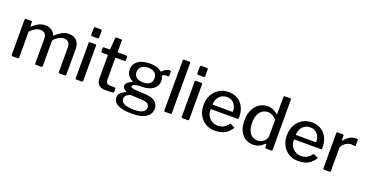

<svg xmlns="http://www.w3.org/2000/svg" viewBox="-37 -1565 4900 2564"><g transform="rotate(20 2413.0 -283.5)"><path d="M86 0Q70 0 70 -16V-515Q70 -530 83 -530H161Q173 -530 173 -517V-462Q173 -457 176 -455.5Q179 -454 183 -459Q214 -484 241 -502.5Q268 -521 296.5 -530.5Q325 -540 358 -540Q415 -540 451 -513.5Q487 -487 500 -450Q502 -446 505.5 -447Q509 -448 513 -452Q542 -479 571 -498.5Q600 -518 630 -529Q660 -540 693 -540Q765 -540 805.5 -498Q846 -456 846 -385V-18Q846 0 828 0H754Q747 0 743.5 -3.5Q740 -7 740 -16V-366Q740 -410 718 -435Q696 -460 652 -460Q626 -460 602 -450Q578 -440 558.5 -425.5Q539 -411 524 -397Q517 -390 514 -384Q511 -378 511 -368V-18Q511 0 493 0H420Q413 0 409 -3.5Q405 -7 405 -16V-366Q405 -410 384 -435Q363 -460 317 -460Q279 -460 247.5 -441.5Q216 -423 176 -385V-17Q176 0 157 0H86Z M1086 -19Q1086 -8 1081.5 -4Q1077 0 1066 0H998Q987 0 983.5 -3.5Q980 -7 980 -16V-515Q980 -530 994 -530H1074Q1086 -530 1086 -516ZM1089 -636Q1089 -615 1069 -615H995Q984 -615 980.5 -620Q977 -625 977 -634V-725Q977 -742 992 -742H1075Q1089 -742 1089 -726Z M1393 -454Q1384 -454 1384 -444V-151Q1384 -108 1400 -92.5Q1416 -77 1449 -77H1513Q1519 -77 1522 -73.5Q1525 -70 1525 -65V-22Q1525 -9 1510 -5Q1497 -3 1478 -2Q1459 -1 1440.5 -0.5Q1422 0 1408 0Q1343 0 1310.5 -30.5Q1278 -61 1278 -125V-442Q1278 -454 1268 -454H1193Q1180 -454 1180 -466V-519Q1180 -530 1192 -530H1272Q1280 -530 1280 -539L1292 -696Q1293 -710 1304 -710H1373Q1386 -710 1386 -694V-539Q1386 -530 1395 -530H1515Q1527 -530 1527 -519V-466Q1527 -454 1513 -454Z M2125 -543Q2135 -543 2139.5 -539Q2144 -535 2144 -525V-480Q2144 -469 2139.5 -464Q2135 -459 2124 -460Q2108 -461 2096 -460Q2084 -459 2073 -455Q2048 -447 2053 -432Q2057 -422 2062 -407.5Q2067 -393 2067 -371Q2067 -327 2043 -290Q2019 -253 1969 -231Q1919 -209 1843 -209Q1796 -209 1768.5 -203.5Q1741 -198 1729 -188.5Q1717 -179 1717 -169Q1717 -154 1736.5 -147.5Q1756 -141 1800 -139L1933 -131Q2026 -126 2069 -88Q2112 -50 2112 10Q2112 85 2043.5 130Q1975 175 1846 175Q1714 175 1645.5 140Q1577 105 1577 38Q1577 3 1602 -23Q1627 -49 1671 -69Q1683 -74 1671 -80Q1649 -91 1635 -106.5Q1621 -122 1621 -144Q1621 -160 1631.5 -174.5Q1642 -189 1661 -202Q1680 -215 1706 -224Q1711 -226 1712 -229Q1713 -232 1706 -236Q1662 -258 1639.5 -291.5Q1617 -325 1617 -371Q1617 -447 1677.5 -492.5Q1738 -538 1852 -538Q1905 -538 1942.5 -526Q1980 -514 2005 -493Q2011 -488 2017 -488Q2023 -488 2028 -494Q2040 -506 2056 -517.5Q2072 -529 2090 -536Q2108 -543 2125 -543ZM1843 -269Q1907 -269 1938 -296.5Q1969 -324 1969 -371Q1969 -420 1938 -448.5Q1907 -477 1843 -477Q1781 -477 1747.5 -448.5Q1714 -420 1714 -371Q1714 -324 1747.5 -296.5Q1781 -269 1843 -269ZM1759 -54Q1741 -55 1720 -45Q1699 -35 1683.5 -17Q1668 1 1668 25Q1668 53 1688 73.5Q1708 94 1749.5 105Q1791 116 1856 116Q1934 116 1975 93.5Q2016 71 2016 26Q2016 -4 1994 -23Q1972 -42 1922 -45Z M2346 -19Q2346 -8 2341.5 -4Q2337 0 2325 0H2257Q2239 0 2239 -16L2241 -727Q2241 -742 2254 -742H2333Q2346 -742 2346 -727Z M2593 -19Q2593 -8 2588.5 -4Q2584 0 2573 0H2505Q2494 0 2490.5 -3.5Q2487 -7 2487 -16V-515Q2487 -530 2501 -530H2581Q2593 -530 2593 -516ZM2596 -636Q2596 -615 2576 -615H2502Q2491 -615 2487.5 -620Q2484 -625 2484 -634V-725Q2484 -742 2499 -742H2582Q2596 -742 2596 -726Z M2815 -228Q2815 -183 2836.5 -146.5Q2858 -110 2894.5 -88.5Q2931 -67 2976 -67Q3022 -67 3058 -86Q3094 -105 3124 -145Q3127 -149 3130 -149.5Q3133 -150 3139 -147L3190 -123Q3201 -118 3192 -107Q3164 -66 3130.5 -40Q3097 -14 3056 -2Q3015 10 2965 10Q2889 10 2831 -24Q2773 -58 2739.5 -119Q2706 -180 2706 -259Q2706 -346 2740 -408.5Q2774 -471 2832.5 -505.5Q2891 -540 2963 -540Q3037 -540 3092.5 -507.5Q3148 -475 3179 -414Q3210 -353 3210 -266Q3210 -257 3208 -250.5Q3206 -244 3195 -244H2825Q2820 -244 2817.5 -239.5Q2815 -235 2815 -228ZM3088 -307Q3099 -307 3102 -310Q3105 -313 3105 -321Q3105 -359 3088.5 -393Q3072 -427 3041.5 -448Q3011 -469 2966 -469Q2919 -469 2885.5 -446.5Q2852 -424 2834.5 -387Q2817 -350 2817 -308Z M3690 0Q3683 0 3678.5 -4Q3674 -8 3674 -16V-54Q3674 -61 3670 -62Q3666 -63 3661 -58Q3648 -46 3628 -30Q3608 -14 3578 -2Q3548 10 3507 10Q3445 10 3395.5 -20Q3346 -50 3317.5 -109.5Q3289 -169 3289 -258Q3289 -343 3319 -406Q3349 -469 3401 -504.5Q3453 -540 3518 -540Q3565 -540 3597.5 -525Q3630 -510 3656 -487Q3664 -480 3668 -481.5Q3672 -483 3672 -494V-727Q3672 -742 3685 -742H3765Q3778 -742 3778 -727V-17Q3778 -8 3774 -4Q3770 0 3759 0H3690ZM3672 -406Q3643 -435 3614 -451Q3585 -467 3549 -467Q3505 -467 3470.5 -444Q3436 -421 3416.5 -375.5Q3397 -330 3397 -261Q3397 -191 3417 -147Q3437 -103 3470.5 -82.5Q3504 -62 3544 -62Q3580 -62 3609 -79Q3638 -96 3655 -121.5Q3672 -147 3672 -172V-406Z M3999 -228Q3999 -183 4020.5 -146.5Q4042 -110 4078.5 -88.5Q4115 -67 4160 -67Q4206 -67 4242 -86Q4278 -105 4308 -145Q4311 -149 4314 -149.5Q4317 -150 4323 -147L4374 -123Q4385 -118 4376 -107Q4348 -66 4314.5 -40Q4281 -14 4240 -2Q4199 10 4149 10Q4073 10 4015 -24Q3957 -58 3923.5 -119Q3890 -180 3890 -259Q3890 -346 3924 -408.5Q3958 -471 4016.5 -505.5Q4075 -540 4147 -540Q4221 -540 4276.5 -507.5Q4332 -475 4363 -414Q4394 -353 4394 -266Q4394 -257 4392 -250.5Q4390 -244 4379 -244H4009Q4004 -244 4001.5 -239.5Q3999 -235 3999 -228ZM4272 -307Q4283 -307 4286 -310Q4289 -313 4289 -321Q4289 -359 4272.5 -393Q4256 -427 4225.5 -448Q4195 -469 4150 -469Q4103 -469 4069.5 -446.5Q4036 -424 4018.5 -387Q4001 -350 4001 -308Z M4516 0Q4508 0 4504 -4Q4500 -8 4500 -16V-515Q4500 -530 4513 -530H4590Q4602 -530 4602 -517V-454Q4602 -448 4605.5 -447Q4609 -446 4613 -451Q4638 -481 4663.5 -500.5Q4689 -520 4715 -530Q4741 -540 4767 -540Q4802 -540 4802 -526V-448Q4802 -436 4791 -438Q4779 -441 4765.5 -442Q4752 -443 4738 -443Q4717 -443 4694 -434Q4671 -425 4651.5 -409.5Q4632 -394 4619 -375Q4606 -356 4606 -336V-17Q4606 0 4587 0H4516Z"/></g></svg>

Font: Libre Franklin Thin Medium
Style: Regular
Weight: 500
Version: Version 3.000